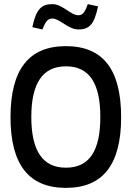

<svg xmlns="http://www.w3.org/2000/svg" viewBox="-20 -903 640 932"><path d="M300 9C121 9 31 -103 31 -334C31 -567 121 -679 300 -679C479 -679 568 -567 568 -334C568 -103 479 9 300 9ZM132 -335C132 -171 187 -89 300 -89C413 -89 467 -170 467 -335C467 -500 413 -581 300 -581C187 -581 132 -499 132 -335ZM137 -771 186 -760C202 -801 213 -813 234 -813C271 -813 310 -760 361 -760C416 -760 438 -788 456 -872L406 -883C392 -842 380 -829 361 -829C322 -829 284 -883 234 -883C180 -883 155 -857 137 -771Z"/></svg>

Font: LT Wave Mono Medium
Style: Regular
Weight: 500
Designer: Daniel Lyons
Version: Version 2.5 (Glyphs App)